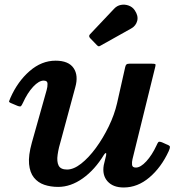

<svg xmlns="http://www.w3.org/2000/svg" viewBox="-20 -795 784 829"><path d="M561.5 -751Q552 -765 535.5 -771Q519 -777 502 -773.8Q485 -770.5 473 -757.5L369 -647.5Q361 -639.5 369 -630.5L398 -600.5Q403 -595 406.5 -595Q410 -595 416 -599L546.5 -672Q567 -683.5 572.5 -705.2Q578 -727 561.5 -751ZM25 -372.5Q20.5 -362 19.2 -357.8Q18 -353.5 29.5 -349L55.5 -338Q67.5 -333.5 70.8 -337Q74 -340.5 79 -351Q98.5 -394 123.2 -420.5Q148 -447 168.5 -447Q185 -447 185.2 -433.5Q185.5 -420 181.5 -406.5L117.5 -179Q102 -123.5 105.5 -86.8Q109 -50 126.5 -28.2Q144 -6.5 171.2 2.8Q198.5 12 231 12Q285.5 12 337.5 -25Q389.5 -62 429 -127Q434 -134.5 437 -134Q440 -133.5 438 -123.5L428 -82Q420.5 -39 444.2 -12.2Q468 14.5 514 14.5Q574 14.5 625 -28.8Q676 -72 708.5 -142.5Q714 -155 713.8 -160.8Q713.5 -166.5 699.5 -171.5L679.5 -180.5Q667 -185 663.8 -181.5Q660.5 -178 655.5 -166.5Q636.5 -125.5 611.8 -98.5Q587 -71.5 566.5 -71.5Q551.5 -71.5 550.2 -83.2Q549 -95 552 -107.5L650.5 -507Q653 -516.5 650.2 -518.2Q647.5 -520 635.5 -520H538.5Q529 -520 525.5 -516.2Q522 -512.5 520.5 -505L485.5 -349.5Q474 -299.5 449.5 -249Q425 -198.5 394 -156.2Q363 -114 330.5 -88.5Q298 -63 269.5 -63Q242 -63 233.2 -80Q224.5 -97 228.8 -127Q233 -157 245 -196L305 -418Q319.5 -469 297.8 -501Q276 -533 220 -533Q159.5 -533 108 -488.2Q56.5 -443.5 25 -372.5Z"/></svg>

Font: Besley SemiBold
Style: Italic
Weight: 600
Italic angle: -13°
Designer: Owen Earl
Foundry: indestructible type*
Version: Version 2.001